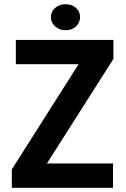

<svg xmlns="http://www.w3.org/2000/svg" viewBox="-20 -889 596 909"><path d="M36 -87 352 -585H55V-700H517V-610L202 -115H515V0H36ZM290 -746Q261 -746 241 -764Q221 -782 221 -808Q221 -834 241 -851.5Q261 -869 290 -869Q321 -869 340 -851.5Q359 -834 359 -808Q359 -782 340 -764Q321 -746 290 -746Z"/></svg>

Font: Tilda Sans Bold
Style: Regular
Weight: 700
Designer: ParaType Ltd
Foundry: ParaType Ltd
Version: Version 1.009